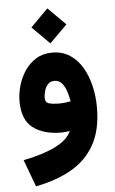

<svg xmlns="http://www.w3.org/2000/svg" viewBox="-61 -687 595 995"><g transform="rotate(-5 237.0 -189.0)"><path d="M224.1 -646.5 315.4 -555.2 224.1 -464.4 133.3 -555.2ZM435.5 -113.3Q435.5 4.4 392.1 81.3Q348.6 158.2 269.8 202.6Q190.9 247.1 85.4 267.1L33.2 126.5Q130.4 107.9 197.8 75.4Q265.1 43 284.2 -3.4Q261.7 1 241.7 1Q148.4 1 93.5 -40.8Q38.6 -82.5 38.6 -179.7Q38.6 -219.2 50.5 -260.7Q62.5 -302.2 86.2 -337.4Q109.9 -372.6 145.5 -394.3Q181.2 -416 228 -416Q281.7 -416 320.8 -390.4Q359.9 -364.7 385.3 -321Q410.6 -277.3 423.1 -223.6Q435.5 -169.9 435.5 -113.3ZM238.8 -149.9Q259.8 -149.9 276.4 -152.1Q293 -154.3 302.2 -156.2Q299.3 -175.3 291.7 -201.9Q284.2 -228.5 268.8 -248.8Q253.4 -269 227.1 -269Q205.1 -269 192.6 -254.2Q180.2 -239.3 175 -219.7Q169.9 -200.2 169.9 -185.5Q169.9 -161.1 190.4 -155.5Q210.9 -149.9 238.8 -149.9Z"/></g></svg>

Font: Vazirmatn UI NL Black
Style: Regular
Weight: 900
Designer: Saber Rastikerdar
Foundry: Saber Rastikerdar
Version: Version 33.003